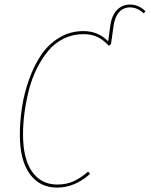

<svg xmlns="http://www.w3.org/2000/svg" viewBox="-20 -830 671 859"><path d="M561.5 -809.6Q600.1 -809.6 630.9 -779.8L623 -770.5Q594.2 -796.9 561.5 -796.9Q532.2 -796.9 513.2 -776.1Q494.1 -755.4 488.3 -715.3L476.6 -632.8L467.3 -625Q443.4 -650.9 417 -664.1Q390.6 -677.2 352.5 -677.2Q305.2 -677.2 264.4 -657Q223.6 -636.7 195.1 -601.8Q166.5 -566.9 144.3 -522.2Q122.1 -477.5 109.1 -426.5Q96.2 -375.5 89.6 -325.7Q83 -275.9 83 -228Q83 -119.6 123.5 -62Q164.1 -4.4 235.8 -4.4Q278.8 -4.4 311.3 -20Q343.8 -35.6 374.5 -62.5L382.8 -51.8Q314.5 9.3 235.4 9.3Q157.2 9.3 113 -52Q68.8 -113.3 68.8 -226.6Q68.8 -287.6 78.4 -349.9Q87.9 -412.1 109.9 -474.1Q131.8 -536.1 163.8 -583.7Q195.8 -631.3 244.6 -661.1Q293.5 -690.9 353 -690.9Q419.9 -690.9 463.9 -645L473.6 -716.8Q480 -760.7 503.4 -785.2Q526.9 -809.6 561.5 -809.6Z"/></svg>

Font: Fira Sans Compressed Hair
Style: Italic
Weight: 100
Width: 3
Italic angle: -8°
Designer: Carrois Corporate & Edenspiekermann AG
Foundry: Carrois Corporate GbR & Edenspiekermann AG
Version: Version 4.203;PS 004.203;hotconv 1.0.88;makeotf.lib2.5.64775